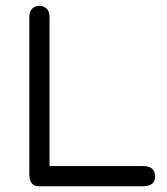

<svg xmlns="http://www.w3.org/2000/svg" viewBox="-20 -648 581 668"><path d="M115.2 0H477.5C505.5 0 519.5 -11.4 519.5 -34.2C519.5 -58.3 505.5 -70.3 477.5 -70.3H152.3V-588.9C152.3 -602.5 148.8 -612.5 141.6 -618.7C134.4 -624.8 126.3 -627.9 117.2 -627.9C108.1 -627.9 99.9 -624.8 92.8 -618.7C85.6 -612.5 82 -602.5 82 -588.9V-42C82 -14 93.1 0 115.2 0Z"/></svg>

Font: Jura
Style: DemiBold
Weight: 600
Version: Version 2.5.1